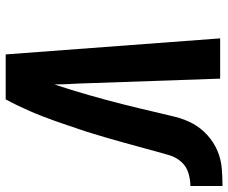

<svg xmlns="http://www.w3.org/2000/svg" viewBox="-82 -700 783 658"><g transform="rotate(90 309.0 -371.5)"><path d="M167 0 112 -735H250L267 -245Q268 -226 269 -206.5Q270 -187 270 -167Q280 -197 289 -226.5Q298 -256 306.5 -285.5Q315 -315 323 -345Q331 -375 338.5 -404.5Q346 -434 353 -463.5Q360 -493 367 -523Q374 -553 381.5 -583Q389 -613 404 -641Q419 -669 444 -691.5Q469 -714 498 -726Q527 -738 557.5 -740.5Q588 -743 618 -743V-633Q596 -633 573 -626Q550 -619 534.5 -601Q519 -583 512.5 -561Q506 -539 500 -517Q494 -495 488 -473Q482 -451 476 -429.5Q470 -408 464 -386Q458 -364 451.5 -342.5Q445 -321 438.5 -299Q432 -277 424.5 -255.5Q417 -234 410 -212.5Q403 -191 395 -169Q387 -147 379 -126Q371 -105 361.5 -83.5Q352 -62 342 -41Q332 -20 321 0Z"/></g></svg>

Font: Iosevka XBd Ex Obl
Style: Regular
Weight: 800
Width: 7
Italic angle: -9°
Monospace: yes
Designer: Belleve Invis
Foundry: Belleve Invis
Version: Version 32.5.0; ttfautohint (v1.8.4)